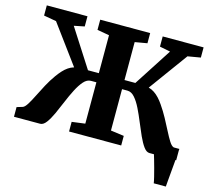

<svg xmlns="http://www.w3.org/2000/svg" viewBox="-125 -896 1363 1229"><g transform="rotate(15 556.5 -281.5)"><path d="M993.5 180Q991.5 165.5 985 139.2Q978.5 113 970.8 84.2Q963 55.5 956.2 32.2Q949.5 9 946.5 0L912 -75H1095Q1094 -62 1092 -36Q1090 -10 1087.2 22.2Q1084.5 54.5 1081.5 86.2Q1078.5 118 1076.5 143.5Q1074.5 169 1073.5 180ZM19 0V-64L57 -75.5Q70 -79.5 85.8 -104.5Q101.5 -129.5 119.5 -166Q137.5 -202.5 159.2 -243Q181 -283.5 206.5 -319Q222 -340.5 237.8 -357.8Q253.5 -375 271 -387Q288.5 -399 309 -405L120.5 -661L37.5 -675.5V-743H307V-675.5L238 -661.5L399.5 -410H471.5V-661.5L391.5 -675.5V-743H722.5V-675.5L641.5 -661.5V-410H713.5L876 -661.5L805.5 -675.5V-743H1076.5V-675.5L991.5 -661L804 -403.5Q824.5 -398 842 -386.2Q859.5 -374.5 875.2 -357.5Q891 -340.5 905.5 -319Q930.5 -283 952.5 -242.5Q974.5 -202 993 -165.5Q1011.5 -129 1027.2 -104.2Q1043 -79.5 1056.5 -75.5L1094 -64V0H916.5Q896.5 0 878 -25.2Q859.5 -50.5 841.5 -90.2Q823.5 -130 805.2 -174.8Q787 -219.5 767.5 -259.2Q748 -299 725.8 -324.2Q703.5 -349.5 677.5 -349.5H641.5V-75.5L729.5 -63.5V0H384V-64L471.5 -75.5V-349.5H435.5Q409.5 -349.5 387.2 -324.2Q365 -299 344.8 -259.2Q324.5 -219.5 306 -174.8Q287.5 -130 269.2 -90.2Q251 -50.5 232 -25.2Q213 0 192.5 0Z"/></g></svg>

Font: Merriweather 24pt Black
Style: Regular
Weight: 900
Designer: Eben Sorkin
Foundry: Eben Sorkin
Version: Version 2.100